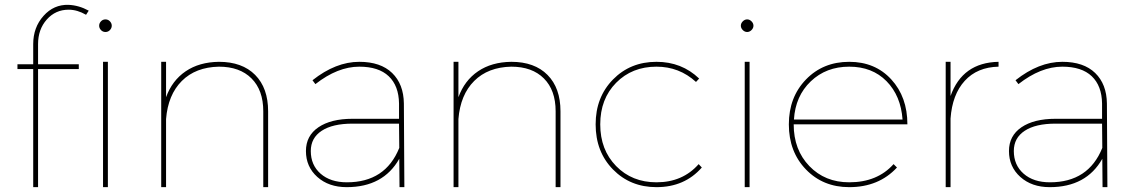

<svg xmlns="http://www.w3.org/2000/svg" viewBox="-20 -772 4681 792"><path d="M117 -590Q117 -659 159.5 -706.5Q202 -754 263 -752Q306 -750 346 -728L335 -711Q299 -732 263 -732Q209 -732 173 -691.5Q137 -651 137 -590V-507H305V-487H137V0H117V-487H52V-507H117ZM396.5 -684Q404 -692 415 -692Q426 -692 433.5 -684Q441 -676 441 -666Q441 -656 433.5 -648Q426 -640 415 -640Q404 -640 396.5 -648Q389 -656 389 -666Q389 -676 396.5 -684ZM405 0V-517H425V0Z M883 -517Q979 -517 1032.5 -463Q1086 -409 1086 -313V0H1066V-313Q1066 -400 1017.5 -448.5Q969 -497 883 -497Q787 -495 730 -438Q673 -381 665 -281V0H645V-517H665V-371Q690 -440 746 -478Q802 -516 883 -517Z M1648 0H1628L1627 -117Q1561 0 1410 0Q1336 0 1289 -42Q1242 -84 1242 -149Q1242 -212 1293.5 -247Q1345 -282 1434 -282H1626V-345Q1625 -418 1583.5 -457.5Q1542 -497 1462 -497Q1373 -497 1281 -425L1269 -441Q1365 -517 1462 -517Q1550 -517 1597.5 -471Q1645 -425 1646 -345ZM1411 -20Q1570 -20 1627 -162L1626 -262H1434Q1352 -262 1307 -232.5Q1262 -203 1262 -149Q1262 -91 1302.5 -55.5Q1343 -20 1411 -20Z M2089 -517Q2185 -517 2238.5 -463Q2292 -409 2292 -313V0H2272V-313Q2272 -400 2223.5 -448.5Q2175 -497 2089 -497Q1993 -495 1936 -438Q1879 -381 1871 -281V0H1851V-517H1871V-371Q1896 -440 1952 -478Q2008 -516 2089 -517Z M2851 -434Q2782 -497 2688 -497Q2587 -497 2521.5 -430.5Q2456 -364 2456 -259Q2456 -154 2521.5 -87Q2587 -20 2688 -20Q2796 -20 2862 -95L2875 -81Q2804 0 2688 0Q2580 0 2508.5 -73Q2437 -146 2437 -259Q2437 -371 2508.5 -444Q2580 -517 2688 -517Q2792 -517 2864 -448Z M3044 -684Q3052 -692 3062 -692Q3072 -692 3080 -684Q3088 -676 3088 -666Q3088 -656 3080 -648Q3072 -640 3062 -640Q3052 -640 3044 -648Q3036 -656 3036 -666Q3036 -676 3044 -684ZM3052 -517H3072V0H3052Z M3483 -20Q3599 -20 3666 -95L3680 -81Q3605 0 3483 0Q3375 0 3304.5 -73Q3234 -146 3234 -259Q3234 -371 3304.5 -444Q3375 -517 3483 -517Q3590 -517 3656.5 -444.5Q3723 -372 3723 -259H3254Q3254 -154 3318.5 -87Q3383 -20 3483 -20ZM3255 -279H3703Q3696 -377 3637 -437Q3578 -497 3483 -497Q3388 -497 3324.5 -436.5Q3261 -376 3255 -279Z M3901 -376Q3950 -514 4099 -517V-497Q4011 -495 3959.5 -438.5Q3908 -382 3901 -283V0H3881V-517H3901Z M4548 0H4528L4527 -117Q4461 0 4310 0Q4236 0 4189 -42Q4142 -84 4142 -149Q4142 -212 4193.5 -247Q4245 -282 4334 -282H4526V-345Q4525 -418 4483.5 -457.5Q4442 -497 4362 -497Q4273 -497 4181 -425L4169 -441Q4265 -517 4362 -517Q4450 -517 4497.5 -471Q4545 -425 4546 -345ZM4311 -20Q4470 -20 4527 -162L4526 -262H4334Q4252 -262 4207 -232.5Q4162 -203 4162 -149Q4162 -91 4202.5 -55.5Q4243 -20 4311 -20Z"/></svg>

Font: Montserrat arm Thin
Style: Regular
Weight: 250
Designer: Julieta Ulanovsky
Foundry: Julieta Ulanovsky
Version: Version 6.000;PS 006.000;hotconv 1.0.88;makeotf.lib2.5.64775